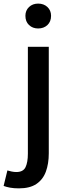

<svg xmlns="http://www.w3.org/2000/svg" viewBox="-68 -811 377 1067"><path d="M37.1 235.8Q9.3 235.8 -12 231.9Q-33.2 228 -47.9 222.2L-26.9 136.2Q-16.6 139.2 -3.7 142.1Q9.3 145 22.9 145Q61 145 74 117.9Q86.9 90.8 86.9 43V-550.8H203.1V41Q203.1 98.6 187 142.6Q170.9 186.5 134.5 211.2Q98.1 235.8 37.1 235.8ZM144 -652.8Q113.3 -652.8 93.3 -671.9Q73.2 -690.9 73.2 -723.1Q73.2 -752.9 93.3 -772Q113.3 -791 144 -791Q175.3 -791 195.6 -772Q215.8 -752.9 215.8 -723.1Q215.8 -690.9 195.6 -671.9Q175.3 -652.8 144 -652.8Z"/></svg>

Font: Source Han Sans CN Medium
Style: Regular
Weight: 500
Designer: Ryoko NISHIZUKA  (kana, bopomofo & ideographs); Paul D. Hunt (Latin, Greek & Cyrillic); Sandoll Communications , Soo-you
Foundry: Adobe
Version: Version 2.004;hotconv 1.0.118;makeotfexe 2.5.65603